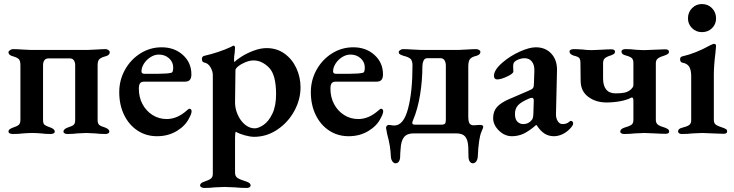

<svg xmlns="http://www.w3.org/2000/svg" viewBox="-20 -660 3632 950"><path d="M22 -9Q22 -16 28 -20.5Q34 -25 45 -29Q64 -35 72.5 -42Q81 -49 81 -67V-337Q81 -360 72.5 -368Q64 -376 42 -382Q34 -384 28 -389Q22 -394 22 -402Q22 -407 30 -412Q38 -417 43 -417Q61 -417 89 -415Q117 -413 130 -413H416Q430 -413 458 -415Q486 -417 504 -417Q509 -417 516 -412.5Q523 -408 523 -402Q523 -394 517.5 -389Q512 -384 504 -382Q481 -376 472 -367.5Q463 -359 463 -337V-66Q463 -48 471.5 -41.5Q480 -35 500 -29Q521 -21 521 -9Q521 -3 515 0Q509 3 502 3Q474 3 451 0Q423 -2 407 -2Q391 -2 363 0Q342 3 313 3Q306 3 300 0Q294 -3 294 -9Q294 -21 315 -29Q335 -35 343.5 -41.5Q352 -48 352 -66V-337Q352 -352 345.5 -361.5Q339 -371 326 -371H219Q206 -371 199.5 -361.5Q193 -352 193 -337V-66Q193 -48 201 -42Q209 -36 230 -29Q251 -21 251 -9Q251 -3 245 0Q239 3 231 3Q204 3 183 0Q157 -2 140 -2Q123 -2 95 0Q73 3 43 3Q35 3 28.5 0Q22 -3 22 -9Z M570 -204Q570 -264 598.5 -315Q627 -366 675 -396Q723 -426 780 -426Q843 -426 885 -388Q927 -350 927 -292Q927 -274 919.5 -265Q912 -256 896 -256H693Q679 -256 673 -248Q667 -240 667 -221Q667 -179 685 -145Q703 -111 734.5 -91Q766 -71 805 -71Q857 -71 905 -114Q913 -122 918 -122Q922 -122 925 -118.5Q928 -115 928 -110Q928 -97 916 -76Q898 -38 855 -12Q812 14 757 14Q703 14 660.5 -14Q618 -42 594 -91.5Q570 -141 570 -204ZM764 -295Q808 -295 828 -300Q837 -302 837 -326Q837 -353 816.5 -371.5Q796 -390 766 -390Q745 -390 725 -377.5Q705 -365 692.5 -345.5Q680 -326 680 -307Q680 -295 694 -295Z M970 257Q970 245 993 238Q1014 231 1023.5 223.5Q1033 216 1033 200V-289Q1033 -308 1021 -328Q1009 -348 989 -351Q979 -354 979 -368Q979 -379 988 -383Q1065 -401 1123 -428Q1125 -429 1129 -431.5Q1133 -434 1135 -434Q1143 -434 1143 -423L1141 -398Q1138 -380 1138 -364Q1138 -355 1140 -353Q1151 -365 1177.5 -381.5Q1204 -398 1237 -410Q1270 -422 1299 -422Q1350 -422 1388 -394.5Q1426 -367 1446.5 -322.5Q1467 -278 1467 -228Q1467 -167 1436 -110.5Q1405 -54 1352 -18.5Q1299 17 1237 17Q1218 17 1191 9.5Q1164 2 1147 -8Q1145 -8 1144 3Q1143 14 1143 21V194Q1143 213 1156 221Q1169 229 1198 238Q1220 245 1220 257Q1220 263 1214.5 266.5Q1209 270 1202 270Q1170 270 1142 267Q1106 265 1090 265Q1075 265 1043 267Q1019 270 990 270Q983 270 976.5 266.5Q970 263 970 257ZM1346 -194Q1346 -291 1310.5 -326Q1275 -361 1235 -361Q1216 -361 1195 -352.5Q1174 -344 1159.5 -332.5Q1145 -321 1145 -313L1143 -152Q1143 -123 1156 -93Q1169 -63 1191.5 -44Q1214 -25 1240 -25Q1259 -25 1284 -42Q1309 -59 1327.5 -97Q1346 -135 1346 -194Z M1518 -204Q1518 -264 1546.5 -315Q1575 -366 1623 -396Q1671 -426 1728 -426Q1791 -426 1833 -388Q1875 -350 1875 -292Q1875 -274 1867.5 -265Q1860 -256 1844 -256H1641Q1627 -256 1621 -248Q1615 -240 1615 -221Q1615 -179 1633 -145Q1651 -111 1682.5 -91Q1714 -71 1753 -71Q1805 -71 1853 -114Q1861 -122 1866 -122Q1870 -122 1873 -118.5Q1876 -115 1876 -110Q1876 -97 1864 -76Q1846 -38 1803 -12Q1760 14 1705 14Q1651 14 1608.5 -14Q1566 -42 1542 -91.5Q1518 -141 1518 -204ZM1712 -295Q1756 -295 1776 -300Q1785 -302 1785 -326Q1785 -353 1764.5 -371.5Q1744 -390 1714 -390Q1693 -390 1673 -377.5Q1653 -365 1640.5 -345.5Q1628 -326 1628 -307Q1628 -295 1642 -295Z M1914 115Q1912 61 1896 5Q1890 -23 1890 -27Q1890 -33 1894 -37.5Q1898 -42 1904 -42Q1910 -42 1916.5 -40.5Q1923 -39 1931 -39Q1977 -39 1999 -122.5Q2021 -206 2021 -335Q2021 -360 2011 -369Q2001 -378 1976 -384Q1964 -388 1958.5 -391.5Q1953 -395 1953 -403Q1953 -408 1960.5 -412.5Q1968 -417 1974 -417Q1992 -417 2020 -415Q2048 -413 2062 -413H2250Q2263 -413 2291 -415Q2319 -417 2337 -417Q2343 -417 2350 -413Q2357 -409 2357 -403Q2357 -390 2338 -384Q2316 -379 2306.5 -369Q2297 -359 2297 -330V-84Q2297 -61 2302.5 -50.5Q2308 -40 2325 -40Q2330 -40 2337.5 -41Q2345 -42 2354 -42Q2371 -42 2371 -33L2370 -27Q2368 -22 2361.5 -6.5Q2355 9 2350.5 39.5Q2346 70 2344 115Q2343 130 2336 139Q2329 148 2320 148Q2310 148 2304 138.5Q2298 129 2298 114Q2298 87 2297 67Q2295 31 2281.5 15.5Q2268 0 2238 0H2026Q1994 0 1979 18.5Q1964 37 1962 79Q1960 101 1960 114Q1960 129 1954 138.5Q1948 148 1937 148Q1929 148 1922 139Q1915 130 1914 115ZM2161 -43Q2177 -43 2181.5 -48Q2186 -53 2186 -67V-335Q2186 -351 2179.5 -361.5Q2173 -372 2160 -372H2094Q2081 -372 2075.5 -359.5Q2070 -347 2070 -333Q2070 -262 2058.5 -191Q2047 -120 2024 -66Q2023 -63 2021.5 -59.5Q2020 -56 2020 -52Q2020 -46 2024.5 -44.5Q2029 -43 2039 -43Z M2420 -76Q2420 -109 2439 -130.5Q2458 -152 2500 -170L2593 -210Q2613 -218 2617.5 -224.5Q2622 -231 2622 -251L2624 -310Q2625 -338 2612 -355Q2599 -372 2575 -372Q2562 -372 2548 -367Q2534 -362 2526 -354Q2519 -348 2519 -331L2520 -306Q2520 -296 2489.5 -281.5Q2459 -267 2439 -267Q2432 -267 2428 -272Q2424 -277 2424 -284Q2424 -315 2468 -352Q2504 -383 2551.5 -404.5Q2599 -426 2631 -426Q2679 -426 2708 -394.5Q2737 -363 2736 -312L2731 -98Q2730 -76 2739.5 -61Q2749 -46 2763 -46Q2785 -46 2797 -58Q2801 -62 2804 -62Q2809 -62 2812.5 -58.5Q2816 -55 2816 -50Q2816 -39 2800 -23Q2783 -5 2762 4.5Q2741 14 2721 14Q2694 14 2673.5 0.5Q2653 -13 2635 -41H2632Q2599 -12 2571.5 1Q2544 14 2513 14Q2477 14 2448.5 -14Q2420 -42 2420 -76ZM2609 -64Q2618 -71 2619 -95L2621 -159V-163Q2621 -176 2612 -176Q2606 -176 2597 -172Q2559 -156 2543.5 -139.5Q2528 -123 2528 -96Q2528 -70 2540 -58Q2552 -46 2569 -46Q2594 -46 2609 -64Z M3049 -9Q3049 -21 3068 -28Q3093 -35 3103.5 -42Q3114 -49 3114 -66V-163Q3114 -172 3111 -175.5Q3108 -179 3104 -177Q3081 -165 3048 -159Q3015 -153 2981 -153Q2928 -153 2890.5 -181Q2853 -209 2853 -261L2852 -348Q2852 -366 2846 -373Q2840 -380 2818 -385Q2798 -392 2798 -405Q2798 -411 2804.5 -414Q2811 -417 2818 -417Q2835 -417 2863 -415Q2884 -412 2908 -412Q2925 -412 2957 -414Q2987 -416 3005 -416Q3023 -416 3023 -404Q3023 -397 3018 -393.5Q3013 -390 3003 -386Q2980 -379 2972 -371Q2964 -363 2964 -347V-271Q2964 -236 2979.5 -217Q2995 -198 3026 -198Q3053 -198 3069.5 -201.5Q3086 -205 3100 -216Q3114 -229 3114 -238V-348Q3114 -365 3106 -372.5Q3098 -380 3075 -386Q3055 -391 3055 -405Q3055 -411 3061 -414Q3067 -417 3074 -417Q3102 -417 3124 -414Q3152 -412 3169 -412Q3186 -412 3218 -414Q3252 -416 3271 -416Q3290 -416 3290 -404Q3290 -397 3285 -393.5Q3280 -390 3270 -386Q3246 -379 3235.5 -371Q3225 -363 3225 -347V-66Q3225 -51 3235.5 -43Q3246 -35 3271 -28Q3281 -24 3286 -20Q3291 -16 3291 -9Q3291 2 3273 2Q3252 2 3218 0Q3186 -2 3169 -2Q3153 -2 3121 0Q3097 3 3068 3Q3061 3 3055 0Q3049 -3 3049 -9Z M3335 -10Q3335 -23 3355 -28Q3380 -34 3390 -41.5Q3400 -49 3400 -65V-282Q3400 -314 3390 -330Q3380 -346 3356 -350Q3351 -351 3348 -355.5Q3345 -360 3345 -366Q3345 -379 3356 -381Q3422 -396 3494 -436Q3508 -443 3512 -443Q3523 -443 3523 -433L3520 -399Q3512 -335 3512 -291V-66Q3512 -51 3521.5 -43.5Q3531 -36 3557 -28Q3568 -24 3573 -20.5Q3578 -17 3578 -10Q3578 2 3560 2Q3541 2 3505 0Q3473 -2 3455 -2Q3439 -2 3407 0Q3382 3 3353 3Q3345 3 3340 -0.5Q3335 -4 3335 -10ZM3384 -569Q3384 -599 3404 -619.5Q3424 -640 3453 -640Q3483 -640 3503 -619.5Q3523 -599 3523 -569Q3523 -540 3503 -520.5Q3483 -501 3453 -501Q3424 -501 3404 -521Q3384 -541 3384 -569Z"/></svg>

Font: EB Garamond SemiBold
Style: Regular
Weight: 600
Designer: Georg Duffner and Octavio Pardo
Foundry: Georg Duffner
Version: Version 1.000